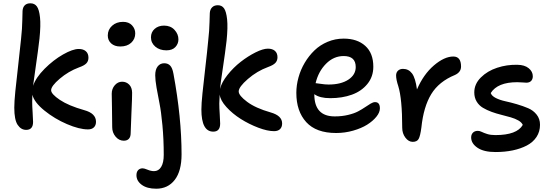

<svg xmlns="http://www.w3.org/2000/svg" viewBox="-20 -836 3352 1168"><path d="M139.2 -45.9Q107.9 -45.9 87.4 -76.4Q66.9 -106.9 66.9 -181.2Q66.9 -216.8 73.2 -280.3Q79.6 -343.8 90.8 -440.2Q102.1 -536.6 107.9 -597.2Q115.2 -665 115.7 -712.9Q116.2 -760.7 117.2 -770Q118.7 -792 130.9 -804Q143.1 -815.9 165 -815.9Q190.4 -815.9 204.3 -796.9Q218.3 -777.8 223.4 -730.2Q228.5 -682.6 220.2 -601.1Q211.4 -524.9 198 -434.6Q184.6 -344.2 181.2 -314Q197.8 -363.8 251.2 -417.5Q304.7 -471.2 363.5 -504.6Q422.4 -538.1 459 -538.1Q486.8 -538.1 502.4 -524.2Q518.1 -510.3 518.1 -484.9Q518.1 -463.9 505.1 -450.4Q492.2 -437 460 -425.8Q396 -401.9 343.5 -357.2Q291 -312.5 291 -287.1Q291 -264.2 344 -228.5Q397 -192.9 492.2 -166Q564 -146.5 564 -95.2Q564 -73.7 551.3 -61.3Q538.6 -48.8 515.1 -48.8Q462.4 -48.8 387.2 -81.1Q312 -113.3 250 -163.6Q188 -213.9 176.8 -259.8Q175.8 -245.6 175.8 -216.8Q175.8 -190.4 178.5 -151.4Q181.2 -112.3 181.2 -94.2Q181.2 -45.9 139.2 -45.9Z M711.9 -553.2Q676.8 -553.2 656.2 -572Q635.7 -590.8 635.7 -620.1Q635.7 -655.8 661.9 -679.4Q688 -703.1 728.5 -703.1Q763.2 -703.1 783 -682.1Q802.7 -661.1 802.7 -632.8Q802.7 -598.6 778.1 -575.9Q753.4 -553.2 711.9 -553.2ZM732.9 20Q704.1 20 683.3 -4.6Q662.6 -29.3 662.6 -62Q662.6 -125.5 661.1 -185.1Q659.7 -244.6 659.7 -266.1Q659.7 -295.9 678.2 -317.4Q696.8 -338.9 722.7 -338.9Q748.5 -338.9 765.9 -321.3Q783.2 -303.7 783.7 -272Q784.2 -248 779.5 -147.7Q774.9 -47.4 774.9 -25.9Q774.9 -3.9 764.2 8.1Q753.4 20 732.9 20Z M992.2 -529.8Q951.2 -529.8 924.8 -552.2Q898.4 -574.7 898.4 -608.9Q898.4 -640.6 920.9 -660.4Q943.4 -680.2 978 -680.2Q1017.6 -680.2 1041.5 -654.5Q1065.4 -628.9 1065.4 -596.2Q1065.4 -569.8 1046.9 -549.8Q1028.3 -529.8 992.2 -529.8ZM930.2 312Q874.5 312 842.3 288.3Q810.1 264.6 810.1 230Q810.1 210 820.3 199Q830.6 188 848.1 188Q857.4 188 877.9 196.5Q898.4 205.1 917 205.1Q944.8 205.1 960.4 179.4Q976.1 153.8 976.1 106Q976.1 10.3 968 -74.7Q960 -159.7 950.2 -207.5Q940.4 -255.4 932.4 -302.2Q924.3 -349.1 924.3 -377.9Q924.3 -413.6 939.5 -432.4Q954.6 -451.2 979 -451.2Q1001.5 -451.2 1015.1 -437Q1028.8 -422.9 1035.2 -387.2Q1084.5 -121.1 1084.5 103Q1084.5 204.6 1043 258.3Q1001.5 312 930.2 312Z M1277.3 -35.2Q1205.1 -35.2 1205.1 -169.9Q1205.1 -204.6 1211.7 -268.8Q1218.3 -333 1229.2 -426.5Q1240.2 -520 1246.1 -584Q1253.9 -653.3 1254.6 -701.4Q1255.4 -749.5 1256.3 -756.8Q1257.8 -778.8 1270.5 -791.5Q1283.2 -804.2 1305.2 -804.2Q1329.6 -804.2 1343 -785.2Q1356.4 -766.1 1361.6 -718.3Q1366.7 -670.4 1358.4 -588.9Q1349.6 -513.7 1335.7 -421.9Q1321.8 -330.1 1318.4 -294.9Q1328.1 -335 1364 -380.1Q1399.9 -425.3 1444.1 -459.7Q1488.3 -494.1 1534.2 -517.1Q1580.1 -540 1609.4 -540Q1637.2 -540 1652.6 -526.4Q1668 -512.7 1668 -487.8Q1668 -466.8 1655 -453.1Q1642.1 -439.5 1610.4 -428.2Q1543.9 -403.8 1488 -355.5Q1432.1 -307.1 1432.1 -279.8Q1432.1 -254.9 1483.4 -216.6Q1534.7 -178.2 1627 -151.9Q1696.3 -132.3 1696.3 -85Q1696.3 -63 1683.6 -50.5Q1670.9 -38.1 1647 -38.1Q1606.9 -38.1 1551 -59.3Q1495.1 -80.6 1444.8 -112.3Q1394.5 -144 1357.4 -184.8Q1320.3 -225.6 1316.4 -261.2Q1314 -215.8 1314 -206.1Q1314 -179.7 1316.7 -140.9Q1319.3 -102.1 1319.3 -84Q1319.3 -35.2 1277.3 -35.2Z M2024.9 -26.9Q1903.3 -26.9 1843 -93Q1782.7 -159.2 1782.7 -271Q1782.7 -317.4 1795.7 -364.5Q1808.6 -411.6 1833.7 -454.1Q1858.9 -496.6 1893.1 -529.5Q1927.2 -562.5 1973.4 -581.8Q2019.5 -601.1 2070.8 -601.1Q2153.3 -601.1 2202.1 -556.9Q2251 -512.7 2251 -430.2Q2251 -369.6 2215.1 -325.4Q2179.2 -281.2 2120.6 -260Q2062 -238.8 1988.8 -238.8Q1924.8 -238.8 1892.1 -263.2V-262.2Q1892.1 -127.9 2016.1 -127.9Q2060.5 -127.9 2097.9 -137Q2135.3 -146 2158.9 -158.7Q2182.6 -171.4 2201.2 -184.1Q2219.7 -196.8 2234.9 -205.8Q2250 -214.8 2261.7 -214.8Q2291 -214.8 2291 -176.8Q2291 -152.3 2269.8 -126Q2248.5 -99.6 2213.6 -77.6Q2178.7 -55.7 2128.4 -41.3Q2078.1 -26.9 2024.9 -26.9ZM2070.8 -495.1Q2009.8 -495.1 1963.4 -448.2Q1917 -401.4 1899.9 -330.1Q1906.2 -330.1 1931.6 -325.9Q1957 -321.8 1979 -321.8Q2053.7 -321.8 2098.9 -351.3Q2144 -380.9 2144 -428.2Q2144 -495.1 2070.8 -495.1Z M2490.7 26.9Q2465.3 26.9 2446 1.2Q2426.8 -24.4 2426.8 -59.1Q2426.8 -234.9 2402.8 -312Q2389.6 -352.1 2389.6 -377Q2389.6 -395 2401.1 -406Q2412.6 -417 2431.6 -417Q2465.8 -417 2486.6 -389.2Q2507.3 -361.3 2516.6 -292Q2556.2 -383.8 2619.6 -438Q2683.1 -492.2 2737.8 -492.2Q2784.7 -492.2 2784.7 -431.2Q2784.7 -397 2747.6 -379.9Q2649.9 -339.8 2603.3 -263.2Q2556.6 -186.5 2543.5 -61Q2536.6 -8.3 2526.6 9.3Q2516.6 26.9 2490.7 26.9Z M2994.1 88.9Q2922.9 88.9 2884.5 62.7Q2846.2 36.6 2846.2 0Q2846.2 -17.6 2856.9 -28.8Q2867.7 -40 2887.2 -40Q2897.9 -40 2910.6 -33.7Q2923.3 -27.3 2943.8 -20.8Q2964.4 -14.2 2993.2 -14.2Q3125 -14.2 3160.2 -76.2Q3153.3 -91.8 3133.3 -103.3Q3113.3 -114.7 3086.9 -122.3Q3060.5 -129.9 3030 -137.5Q2999.5 -145 2970.7 -155.5Q2941.9 -166 2918 -180.2Q2894 -194.3 2879.6 -218.3Q2865.2 -242.2 2865.2 -273.9Q2865.2 -324.7 2905 -364.5Q2944.8 -404.3 3004.2 -423.8Q3063.5 -443.4 3127 -441.9Q3171.4 -441.4 3196.3 -420.9Q3221.2 -400.4 3221.2 -372.1Q3221.2 -354 3210.9 -343.5Q3200.7 -333 3182.1 -333Q3174.8 -333 3158.4 -334.5Q3142.1 -335.9 3126 -335.9Q3006.8 -335.9 2965.3 -270Q2971.2 -252.4 2996.3 -239.7Q3021.5 -227.1 3054.4 -220Q3087.4 -212.9 3124.8 -201.9Q3162.1 -190.9 3193.1 -177.7Q3224.1 -164.6 3244.6 -138.7Q3265.1 -112.8 3265.1 -77.1Q3265.1 -35.2 3243.7 -2.7Q3222.2 29.8 3184.6 49.3Q3147 68.8 3098.9 78.9Q3050.8 88.9 2994.1 88.9Z"/></svg>

Font: Shantell Sans Irregular Bouncy
Style: Regular
Weight: 500
Designer: Stephen Nixon, Anya Danilova, Shantell Martin
Foundry: Arrow Type
Version: Version 1.006;[9816181b4]